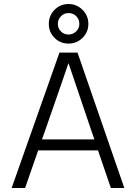

<svg xmlns="http://www.w3.org/2000/svg" viewBox="-20 -936 677 956"><path d="M204 -284 189 -242H450L435 -285L321 -622Q308 -582 204 -284ZM105 0H38L276 -674H366L599 0H532L468 -187H170ZM391 -887Q420 -858 420 -817Q420 -776 391 -747.5Q362 -719 321 -719Q280 -719 251.5 -747.5Q223 -776 223 -817Q223 -858 251.5 -887Q280 -916 321 -916Q362 -916 391 -887ZM375 -817Q375 -840 359.5 -855.5Q344 -871 321 -871Q299 -871 283.5 -855Q268 -839 268 -817Q268 -795 283.5 -779.5Q299 -764 321 -764Q343 -764 359 -779.5Q375 -795 375 -817Z"/></svg>

Font: Hind Guntur Light
Style: Regular
Weight: 300
Designer: Manushi Parikh, Hitesh Malaviya
Foundry: Indian Type Foundry
Version: Version 1.002;PS 1.0;hotconv 1.0.86;makeotf.lib2.5.63406; tt